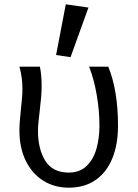

<svg xmlns="http://www.w3.org/2000/svg" viewBox="-20 -859 640 890"><path d="M70 -254Q70 -289 77 -353Q79.5 -376.5 81.8 -401.2Q84 -426 84 -447.5Q84 -501.5 70 -550H165Q173 -510 173 -462Q173 -433 170.5 -406.2Q168 -379.5 163.5 -339.5Q156 -281.5 156 -254Q156 -167.5 190.2 -113.2Q224.5 -59 299 -59Q350.5 -59 382.2 -90.5Q414 -122 427.5 -171Q441 -220 441 -276Q441 -346.5 428.2 -419.8Q415.5 -493 393 -550H482Q527 -439.5 527 -276Q527 -188.5 500.2 -123.8Q473.5 -59 422.2 -24Q371 11 299 11Q232.5 11 180.5 -21.5Q128.5 -54 99.2 -114.2Q70 -174.5 70 -254ZM390 -824 307 -594 240 -604 285 -839Z"/></svg>

Font: JuliaMono
Style: Regular
Weight: 400
Monospace: yes
Designer: cormullion
Foundry: corm
Version: Version 0.055; ttfautohint (v1.8.4)